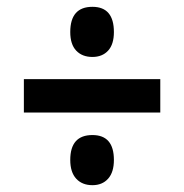

<svg xmlns="http://www.w3.org/2000/svg" viewBox="-20 -634 540 563"><path d="M251 -467Q221 -467 203.5 -485.5Q186 -504 186 -540Q186 -614 251 -614Q314 -614 314 -540Q314 -504 297 -485.5Q280 -467 251 -467ZM50 -304V-402H450V-304ZM251 -91Q221 -91 203.5 -110Q186 -129 186 -165Q186 -238 251 -238Q314 -238 314 -165Q314 -129 297 -110Q280 -91 251 -91Z"/></svg>

Font: Noto Sans Mono ExtraCondensed
Style: Bold
Weight: 700
Width: 2
Designer: Monotype Design Team
Foundry: Monotype Imaging Inc.
Version: Version 2.014